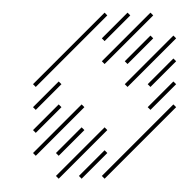

<svg xmlns="http://www.w3.org/2000/svg" viewBox="-20 -274 294 299"><path d="M71.4 -31.4 111.4 -71.4 107.1 -75.7 67.1 -35.7ZM35.7 -31.4 111.4 -107.1 107.1 -111.4 31.4 -35.7ZM35.7 -67.1 75.7 -107.1 71.4 -111.4 31.4 -71.4ZM35.7 -102.9 75.7 -142.9 71.4 -147.1 31.4 -107.1ZM35.7 -138.6 147.1 -250 142.9 -254.3 31.4 -142.9ZM107.1 4.3 147.1 -35.7 142.9 -40 102.9 0ZM142.9 4.3 254.3 -107.1 250 -111.4 138.6 0ZM214.3 -102.9 254.3 -142.9 250 -147.1 210 -107.1ZM214.3 -138.6 254.3 -178.6 250 -182.9 210 -142.9ZM178.6 -138.6 254.3 -214.3 250 -218.6 174.3 -142.9ZM178.6 -174.3 218.6 -214.3 214.3 -218.6 174.3 -178.6ZM142.9 -174.3 218.6 -250 214.3 -254.3 138.6 -178.6ZM142.9 -210 182.9 -250 178.6 -254.3 138.6 -214.3ZM71.4 4.3 147.1 -71.4 142.9 -75.7 67.1 0Z"/></svg>

Font: Gossip Low Needlepoint
Style: Regular
Weight: 100
Width: 3
Designer: Deborah Khodanovich
Version: Version 1.001;Glyphs 3.3.1 (3343)